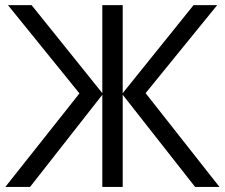

<svg xmlns="http://www.w3.org/2000/svg" viewBox="-20 -734 884 754"><path d="M381.8 -713.9H461.9V-368.2L740.2 -713.9H833L551.8 -368.2L841.8 0H746.1L461.9 -361.8V0H381.8V-361.8L98.1 0H1L292 -367.2L11.2 -713.9H104L381.8 -368.2Z"/></svg>

Font: OpenSans
Style: Regular
Weight: 400
Foundry: Ascender Corporation
Version: Version 1.10